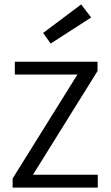

<svg xmlns="http://www.w3.org/2000/svg" viewBox="-20 -848 501 868"><path d="M422 -58V0H37V-41L330 -511H47V-569H421V-527L129 -58ZM209 -651 175 -699 347 -828 392 -769Z"/></svg>

Font: Yaldevi
Style: Regular
Weight: 400
Designer: Sol Matas, Rajitha Manaperi, Kosala Senevirathne
Foundry: Mooniak
Version: Version 1.100